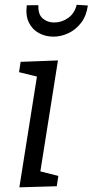

<svg xmlns="http://www.w3.org/2000/svg" viewBox="-20 -786 390 809"><path d="M61.6 3.3 141.9 -502.7 170.3 -454.8 60.2 -481.9 66.9 -525.4 224.2 -531.4 143.9 -24.7 117.8 -71.9 225.9 -44.8 219.2 -1.3ZM205.1 -631.6Q171.7 -631.6 143.8 -646.6Q116 -661.7 101.6 -691.2Q87.3 -720.8 92.9 -763.8L141.8 -764.2Q139.8 -725.8 159.8 -708.5Q179.8 -691.2 208.4 -691.2Q240.4 -691.2 267.4 -710.5Q294.4 -729.8 303.1 -765.8L350.2 -762.8Q343.9 -718.4 321.5 -689.5Q299.2 -660.7 268.1 -646.1Q237.1 -631.6 205.1 -631.6Z"/></svg>

Font: Bitter Thin
Style: Italic
Weight: 100
Italic angle: -9°
Designer: Sol Matas, and Bitter project Authors
Foundry: Sol Matas
Version: Version 2.002